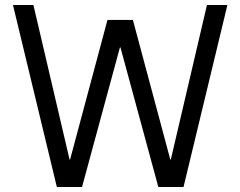

<svg xmlns="http://www.w3.org/2000/svg" viewBox="-20 -750 964 770"><path d="M208 0 32 -730H114L259 -110H261L411 -670H513L663 -110H665L810 -730H892L716 0H615L463 -560H461L309 0Z"/></svg>

Font: M PLUS 2
Style: Regular
Weight: 400
Designer: Coji Morishita
Foundry: UNDERFOREST DESIGN
Version: Version 1.001